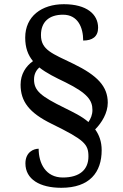

<svg xmlns="http://www.w3.org/2000/svg" viewBox="-20 -780 584 914"><path d="M272 114C407 114 464 40 464 -65C464 -106 452 -138 433 -164C464 -195 493 -242 493 -291C493 -369 443 -421 330 -476C229 -525 175 -542 175 -613C175 -676 214 -710 280 -710C351 -710 376 -649 376 -587C419 -587 447 -605 447 -648C447 -712 393 -760 284 -760C178 -760 100 -702 100 -601C100 -553 113 -518 137 -489C103 -465 78 -427 78 -377C78 -297 119 -243 225 -191C382 -114 401 -94 401 -35C401 26 361 65 279 65C198 65 164 -2 164 -72C140 -72 101 -56 101 -2C101 73 169 114 272 114ZM401 -199C369 -227 328 -246 288 -266C174 -322 142 -348 142 -402C142 -428 153 -446 167 -459C201 -432 244 -411 292 -388C399 -335 420 -301 420 -256C420 -234 412 -215 401 -199Z"/></svg>

Font: Noto Serif Tangut
Style: Regular
Weight: 400
Designer: YANG Xicheng
Foundry: Liu Zhao Studio
Version: Version 2.169